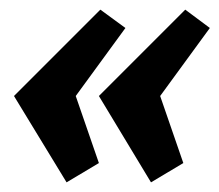

<svg xmlns="http://www.w3.org/2000/svg" viewBox="-20 -435 455 398"><path d="M118 -57 9 -236 188 -415 240 -377 137 -236 185 -97ZM293 -57 185 -236 364 -415 415 -377 312 -236 360 -97Z"/></svg>

Font: Manuale ExtraBold
Style: Italic
Weight: 800
Italic angle: -11°
Designer: Eduardo Tunni / Pablo Cosgaya
Foundry: Eduardo Tunni / Pablo Cosgaya
Version: Version 1.002